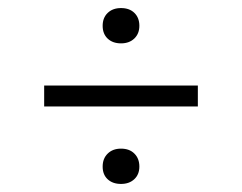

<svg xmlns="http://www.w3.org/2000/svg" viewBox="-20 -618 600 476"><path d="M280 -510.5Q259.5 -510.5 247 -522.2Q234.5 -534 234.5 -554Q234.5 -574 247 -586Q259.5 -598 280 -598Q301 -598 313.2 -586Q325.5 -574 325.5 -554Q325.5 -534.5 313 -522.5Q300.5 -510.5 280 -510.5ZM89.5 -354V-406H470.5V-354ZM280 -162Q259.5 -162 247 -173.5Q234.5 -185 234.5 -205Q234.5 -225 247 -237.2Q259.5 -249.5 280 -249.5Q301 -249.5 313.2 -237.2Q325.5 -225 325.5 -205Q325.5 -185.5 313 -173.8Q300.5 -162 280 -162Z"/></svg>

Font: Encode Sans Exp Lt
Style: Regular
Weight: 300
Width: 7
Designer: Multiple Designers
Foundry: Impallari Type
Version: Version 3.002; ttfautohint (v1.8.3) -l 8 -r 50 -G 200 -x 14 